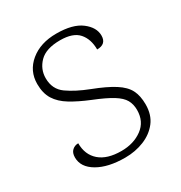

<svg xmlns="http://www.w3.org/2000/svg" viewBox="-137 -644 707 752"><g transform="rotate(-30 216.0 -268.0)"><path d="M215 10Q138 10 91 -17.5Q44 -45 44 -89Q44 -110 55.5 -120.5Q67 -131 83 -131Q83 -79 117 -49.5Q151 -20 215 -20Q271 -20 309.5 -48.5Q348 -77 348 -129Q348 -155 337 -174.5Q326 -194 297 -212Q268 -230 213 -252Q164 -272 129.5 -293Q95 -314 77.5 -342Q60 -370 60 -412Q60 -471 105.5 -508.5Q151 -546 223 -546Q297 -546 335 -517Q373 -488 373 -451Q373 -412 331 -412Q331 -459 306 -487.5Q281 -516 223 -516Q159 -516 129.5 -486Q100 -456 100 -415Q100 -365 137.5 -338.5Q175 -312 232 -290Q292 -267 326.5 -245Q361 -223 374.5 -196.5Q388 -170 388 -131Q388 -84 364 -53Q340 -22 300.5 -6Q261 10 215 10Z"/></g></svg>

Font: Noto Serif ExtraLight
Style: Regular
Weight: 200
Designer: Monotype Design Team
Foundry: Monotype Imaging Inc.
Version: Version 2.015; ttfautohint (v1.8.4.7-5d5b)